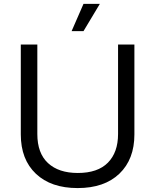

<svg xmlns="http://www.w3.org/2000/svg" viewBox="-20 -958 799 987"><path d="M378.9 8.8Q242.2 8.8 164.6 -64.7Q86.9 -138.2 86.9 -267.1V-729H171.9V-269Q171.9 -170.4 226.8 -119.6Q281.7 -68.8 379.9 -68.8Q482.4 -68.8 534.7 -121.8Q586.9 -174.8 586.9 -269V-729H670.9V-267.1Q670.9 -139.2 593.8 -65.2Q516.6 8.8 378.9 8.8ZM348.1 -797.9 409.2 -938H493.2L409.2 -797.9Z"/></svg>

Font: Lumene Sans
Style: Regular
Weight: 400
Designer: Deni Anggara
Version: Version 1.003;Glyphs 3.1.2 (3151)